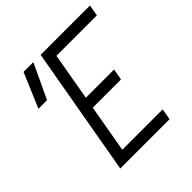

<svg xmlns="http://www.w3.org/2000/svg" viewBox="-185 -834 974 974"><g transform="rotate(-45 302.5 -346.5)"><path d="M129.4 0H483.4L493.7 -60.1H204.1L249 -316.9H451.7L462.4 -377.4H259.8L304.7 -633.3H594.7L605.5 -693.4H251.5ZM50.3 -507.8H111.8L199.2 -693.4H128.9Z"/></g></svg>

Font: Cascadia Code NF Light
Style: Italic
Weight: 300
Italic angle: -10°
Monospace: yes
Designer: Aaron Bell
Foundry: Saja Typeworks
Version: Version 2404.023